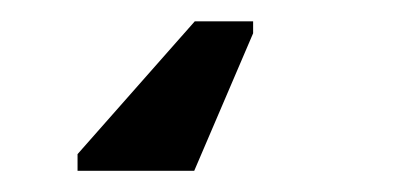

<svg xmlns="http://www.w3.org/2000/svg" viewBox="-20 44 373 180"><path d="M217.3 75.2 162.1 204.1H52.7V188.5L162.6 64H217.3Z"/></svg>

Font: Arimo Medium
Style: Regular
Weight: 500
Designer: Steve Matteson
Foundry: Monotype Imaging Inc.
Version: Version 1.33